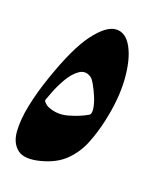

<svg xmlns="http://www.w3.org/2000/svg" viewBox="-89 -466 425 524"><g transform="rotate(20 123.5 -204.5)"><path d="M217 -167Q209 -130 195.5 -96.5Q182 -63 157 -38.5Q132 -14 90 -3Q45 9 24 -7Q3 -23 0.5 -56.5Q-2 -90 7 -133.5Q16 -177 31 -220Q65 -320 98.5 -364.5Q132 -409 160 -410.5Q188 -412 206 -379Q224 -346 228 -290.5Q232 -235 217 -167ZM138 -265Q120 -277 103.5 -265.5Q87 -254 74.5 -232.5Q62 -211 54 -190.5Q46 -170 44 -164Q43 -161 48 -156Q53 -151 57 -149Q86 -136 117.5 -145Q149 -154 171 -167Q177 -171 175 -185.5Q173 -200 166 -217Q159 -234 151 -248Q143 -262 138 -265Z"/></g></svg>

Font: Aref Ruqaa Ink
Style: Regular
Weight: 400
Designer: Abdullah Aref
Version: Version 1.005